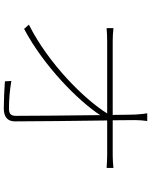

<svg xmlns="http://www.w3.org/2000/svg" viewBox="91 -896 817 1040"><g transform="rotate(90 500.0 -375.5)"><path d="M635 -764H593C596 -749 598 -732 600 -699C601 -683 601 -638 602 -577H206C179 -577 162 -578 132 -581V-544C160 -546 175 -547 206 -547H594C516 -422 324 -229 113 -123L136 -97C338 -204 526 -391 603 -509C605 -353 607 -147 607 -54C607 -28 599 -15 567 -15C526 -15 468 -19 418 -28L420 7C462 10 525 13 567 13C611 13 637 -6 637 -47C637 -163 634 -392 632 -547H821C843 -547 873 -545 889 -544V-581C873 -579 842 -577 822 -577H631C631 -638 630 -683 630 -699C630 -722 632 -741 635 -764Z"/></g></svg>

Font: Source Han Sans JP ExtraLight
Style: Regular
Weight: 250
Designer: Ryoko NISHIZUKA 西塚涼子 (kana, bopomofo & ideographs); Paul D. Hunt (Latin, Greek & Cyrillic); Sandoll Communications 산돌커뮤니
Foundry: Adobe
Version: Version 2.001;hotconv 1.0.107;makeotfexe 2.5.65593